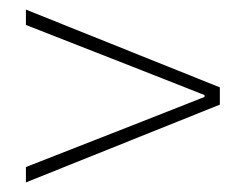

<svg xmlns="http://www.w3.org/2000/svg" viewBox="-20 -532 512 400"><path d="M34 -152V-184L274 -278L406 -330V-334L274 -386L34 -480V-512L438 -350V-314Z"/></svg>

Font: SourceSans3VF
Style: Regular
Weight: 200
Designer: Paul D. Hunt
Foundry: Adobe
Version: Version 3.052;hotconv 1.1.0;makeotfexe 2.6.0